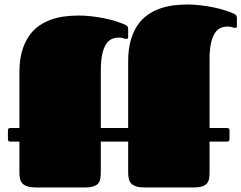

<svg xmlns="http://www.w3.org/2000/svg" viewBox="-20 -830 1069 850"><path d="M907.7 -203.1V-68.4Q907.7 -50.8 905.3 -37.8Q902.8 -24.9 895 -16.6Q887.2 -8.3 872.8 -4.2Q858.4 0 834.5 0H622.6Q599.1 0 584.5 -4.4Q569.8 -8.8 561.5 -17.1Q553.2 -25.4 550.3 -38.1Q547.4 -50.8 547.4 -67.9V-203.1H426.3V-68.4Q426.3 -50.8 423.8 -37.8Q421.4 -24.9 413.6 -16.6Q405.8 -8.3 391.4 -4.2Q377 0 353 0H141.1Q117.7 0 103 -4.4Q88.4 -8.8 80.1 -17.1Q71.8 -25.4 68.8 -38.1Q65.9 -50.8 65.9 -67.9V-203.1H25.4Q15.1 -203.1 15.1 -213.9V-252.9Q15.1 -263.2 25.4 -263.2H65.9V-509.3Q65.9 -562 76.9 -601.1Q87.9 -640.1 106.7 -668.2Q125.5 -696.3 150.9 -714.4Q176.3 -732.4 205.6 -742.9Q234.9 -753.4 266.4 -757.3Q297.9 -761.2 329.1 -761.2Q356 -761.2 385.5 -757.8Q415 -754.4 442.6 -748.8Q470.2 -743.2 494.1 -735.6Q518.1 -728 534.7 -720.2Q538.6 -718.3 543 -714.4Q547.4 -710.4 547.4 -700.7V-666.5Q547.4 -660.2 544.9 -658.9Q542.5 -657.7 540.5 -657.7Q534.2 -657.7 526.9 -660.6Q519.5 -663.6 504.9 -663.6Q488.8 -663.6 474.4 -657Q460 -650.4 449.2 -633.8Q438.5 -617.2 432.4 -588.9Q426.3 -560.5 426.3 -517.6V-263.2H547.4V-558.1Q547.4 -610.8 558.3 -649.9Q569.3 -689 588.1 -717Q606.9 -745.1 632.3 -763.2Q657.7 -781.2 687 -791.7Q716.3 -802.2 747.8 -806.2Q779.3 -810.1 810.5 -810.1Q837.4 -810.1 866.9 -806.6Q896.5 -803.2 924.1 -797.6Q951.7 -792 975.6 -784.4Q999.5 -776.9 1016.1 -769Q1020 -767.1 1024.4 -763.2Q1028.8 -759.3 1028.8 -749.5V-715.3Q1028.8 -709 1026.4 -707.8Q1023.9 -706.5 1022 -706.5Q1015.6 -706.5 1008.3 -709.5Q1001 -712.4 986.3 -712.4Q970.2 -712.4 955.8 -705.8Q941.4 -699.2 930.7 -682.6Q919.9 -666 913.8 -637.7Q907.7 -609.4 907.7 -566.4V-263.2H985.8Q996.1 -263.2 996.1 -252.9V-213.9Q996.1 -203.1 985.8 -203.1Z"/></svg>

Font: Fascinate Cyrillic
Style: Regular
Weight: 900
Designer: Denis Ignatov
Foundry: Astigmatic (AOETI)
Version: Version 1.00 November 30, 2018, initial release